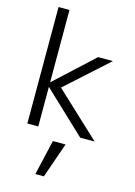

<svg xmlns="http://www.w3.org/2000/svg" viewBox="-147 -808 820 1167"><g transform="rotate(15 263.0 -224.5)"><path d="M251 284.2 328.1 63H248.5L197.3 284.2ZM139.6 0V-249L403.3 0H494.1L211.9 -263.7L475.1 -501H381.8L139.6 -277.3V-732.9H70.8V0Z"/></g></svg>

Font: Ride Light
Style: Regular
Weight: 300
Version: Version 3.000